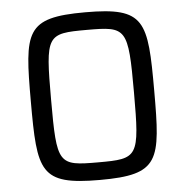

<svg xmlns="http://www.w3.org/2000/svg" viewBox="-51 -746 774 803"><g transform="rotate(-5 336.0 -344.0)"><path d="M336 8C587 8 595 -49 595 -344C595 -639 587 -696 336 -696C85 -696 77 -639 77 -344C77 -49 85 8 336 8ZM336 -66C168 -66 162 -72 162 -344C162 -616 168 -622 336 -622C503 -622 510 -616 510 -344C510 -72 503 -66 336 -66Z"/></g></svg>

Font: Saira UNSAM
Style: Regular
Weight: 400
Designer: Hector Gatti with collaboration of the Omnibus-Type team
Foundry: Omnibus-Type
Version: Version 0.072;PS 000.072;hotconv 1.0.88;makeotf.lib2.5.64775